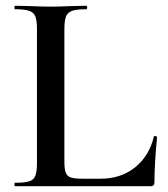

<svg xmlns="http://www.w3.org/2000/svg" viewBox="-20 -645 581 665"><path d="M268 -26H328Q399 -26 448 -65.5Q497 -105 513 -172Q513 -174 517 -174Q519 -174 521.5 -172.5Q524 -171 524 -170Q515 -78 515 -15Q515 -7 512 -3.5Q509 0 500 0H32Q30 0 30 -6Q30 -12 32 -12Q66 -12 81.5 -17Q97 -22 102.5 -36.5Q108 -51 108 -81V-544Q108 -574 102.5 -588Q97 -602 81 -607.5Q65 -613 32 -613Q30 -613 30 -619Q30 -625 32 -625L83 -624Q127 -622 155 -622Q185 -622 229 -624L279 -625Q282 -625 282 -619Q282 -613 279 -613Q246 -613 230 -607.5Q214 -602 208.5 -587.5Q203 -573 203 -543V-85Q203 -59 208 -46.5Q213 -34 226 -30Q239 -26 268 -26Z"/></svg>

Font: Cormorant Garamond SemiBold
Style: Regular
Weight: 600
Designer: Christian Thalmann (Catharsis Fonts)
Foundry: Catharsis Fonts
Version: Version 4.000